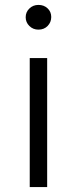

<svg xmlns="http://www.w3.org/2000/svg" viewBox="-20 -762 313 782"><path d="M101.1 0V-525.5H172.1V0ZM136.6 -641.3Q114.7 -641.3 99.7 -656.1Q84.6 -670.9 84.6 -691.7Q84.6 -712.9 99.7 -727.4Q114.7 -742 136.6 -742Q159 -742 173.8 -728Q188.7 -714 188.7 -692.8Q188.7 -671.5 174.1 -656.4Q159.5 -641.3 136.6 -641.3Z"/></svg>

Font: Montserrat Thin
Style: Regular
Weight: 100
Designer: Julieta Ulanovsky
Foundry: Julieta Ulanovsky
Version: Version 9.000